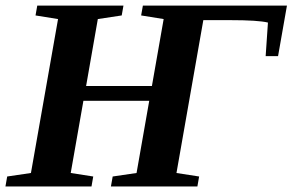

<svg xmlns="http://www.w3.org/2000/svg" viewBox="-27 -675 1059 695"><path d="M-7.3 0 -1 -36.1 85 -48.8 183.1 -606 101.6 -619.1 107.9 -654.8H419.9L413.6 -619.1L327.1 -606L284.7 -363.8H522.9L565.4 -606L483.9 -619.1L490.2 -654.8H1011.7L979.5 -471.7H934.6L942.9 -593.3Q907.7 -602.1 805.2 -602.1H709L611.8 -48.8L693.8 -36.1L687.5 0H374.5L380.9 -36.1L467.3 -48.8L513.2 -310.1H274.9L229 -48.8L310.5 -36.1L304.2 0Z"/></svg>

Font: Liberation Serif
Style: Bold Italic
Weight: 700
Italic angle: -16.333°
Designer: Steve Matteson
Foundry: Ascender Corporation
Version: Version 2.1.5